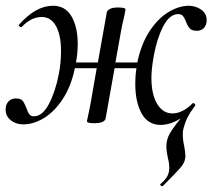

<svg xmlns="http://www.w3.org/2000/svg" viewBox="-32 -420 738 667"><path d="M487 -311Q516 -355 551.5 -377Q587 -399 622 -400Q648 -400 667 -386.5Q686 -373 686 -350Q686 -334 677 -323.5Q668 -313 652 -313Q635 -313 627.5 -321Q620 -329 614 -345Q609 -358 603.5 -364.5Q598 -371 587 -371Q557 -371 535 -328.5Q513 -286 502 -225Q494 -180 494 -150Q494 -92 514 -59Q534 -26 567 -26Q602 -26 637 -61L639 -62Q642 -62 645 -58.5Q648 -55 646 -53Q627 -28 618 -9Q609 10 604 33Q603 38 603 47Q603 66 608 88Q612 110 612 121Q612 128 611 132Q609 146 594.5 163Q580 180 533 227H532Q529 227 526 224Q523 221 526 219Q552 197 555 175Q556 171 556 162Q556 146 551 128Q550 123 548 111Q546 99 546 89Q546 65 557.5 44.5Q569 24 596 -9Q564 12 529 14Q483 15 460.5 -25Q438 -65 438 -128Q438 -158 442 -183H366L335 -9Q332 8 295 8Q270 8 270 1Q271 -5 276.5 -30Q282 -55 285 -74L304 -183H228Q215 -120 186 -76Q157 -32 121 -10Q85 12 49 12Q22 12 3.5 -4Q-15 -20 -12 -46Q-11 -59 -1.5 -68.5Q8 -78 23 -78Q40 -78 46.5 -70Q53 -62 60 -44Q64 -31 69.5 -23.5Q75 -16 86 -16Q115 -16 137.5 -58Q160 -100 172 -161Q180 -201 180 -243Q180 -298 162.5 -329.5Q145 -361 113 -361Q76 -361 43 -326H41Q38 -326 35 -329Q32 -332 34 -334Q92 -400 152 -400Q195 -400 216.5 -363Q238 -326 238 -267Q238 -236 232 -203H308L339 -377Q341 -385 351 -389.5Q361 -394 378 -394Q404 -394 404 -387L400 -366Q390 -323 387 -304L369 -203H445Q458 -266 487 -311Z"/></svg>

Font: CormorantInfant-MediumItalic
Style: Italic
Weight: 500
Italic angle: -10°
Designer: Christian Thalmann (Catharsis Fonts)
Foundry: Catharsis Fonts
Version: Version 3.303